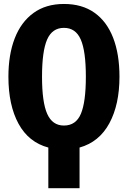

<svg xmlns="http://www.w3.org/2000/svg" viewBox="-20 -749 655 984"><path d="M227.7 215.4V7.2Q127.2 -19.5 75.1 -114.6Q23.1 -209.7 23.1 -355.9Q23.1 -468.7 55.4 -552.3Q87.7 -635.9 151.3 -682.3Q214.9 -728.7 307.7 -728.7Q401 -728.7 464.4 -683.6Q527.7 -638.5 560 -554.9Q592.3 -471.3 592.3 -355.9Q592.3 -212.8 540.3 -116.9Q488.2 -21 387.7 7.2V215.4ZM420 -355.9Q420 -487.2 393.8 -546.7Q367.7 -606.2 307.7 -606.2Q247.7 -606.2 221.5 -546.4Q195.4 -486.7 195.4 -355.9Q195.4 -224.6 222.1 -165.1Q248.7 -105.6 307.7 -105.6Q369.2 -105.6 394.6 -165.9Q420 -226.2 420 -355.9Z"/></svg>

Font: Fira Code
Style: Bold
Weight: 700
Monospace: yes
Designer: Carrois Corporate, Edenspiekermann AG, Nikita Prokopov
Foundry: Carrois Corporate, Edenspiekermann AG, Nikita Prokopov
Version: Version 6.000; ttfautohint (v1.8.2) -l 8 -r 50 -G 200 -x 14 